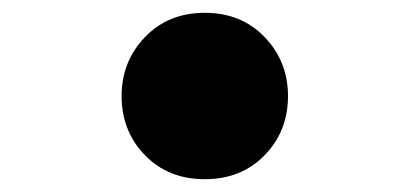

<svg xmlns="http://www.w3.org/2000/svg" viewBox="-20 -506 640 300"><path d="M170 -356Q170 -410 206.5 -448Q243 -486 300 -486Q357 -486 393.5 -448Q430 -410 430 -356Q430 -301 393.5 -263.5Q357 -226 300 -226Q243 -226 206.5 -263.5Q170 -301 170 -356Z"/></svg>

Font: TypoPRO Source Code Pro
Style: Regular
Weight: 900
Monospace: yes
Designer: Paul D. Hunt, Teo Tuominen
Foundry: Adobe Systems Incorporated
Version: Version 2.010;PS 1.0;hotconv 1.0.84;makeotf.lib2.5.63406